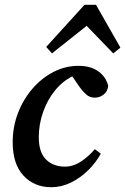

<svg xmlns="http://www.w3.org/2000/svg" viewBox="-20 -768 523 802"><path d="M194 14Q123 14 78 -34.5Q33 -83 33 -174Q33 -238 55 -295.5Q77 -353 115.5 -397.5Q154 -442 203.5 -467.5Q253 -493 308 -493Q358 -493 390 -470.5Q422 -448 432 -410Q430 -387 413.5 -373.5Q397 -360 376 -360Q355 -360 340 -373.5Q325 -387 312 -405L282 -449Q240 -428 208.5 -388.5Q177 -349 159.5 -298.5Q142 -248 142 -195Q142 -132 172 -102Q202 -72 251 -72Q286 -72 318.5 -93.5Q351 -115 376 -145L401 -126Q381 -89 348.5 -57Q316 -25 276.5 -5.5Q237 14 194 14ZM453 -545 342 -660 197 -545 173 -572 333 -748H381L483 -569Z"/></svg>

Font: Source Serif 4 Semibold
Style: Italic
Weight: 600
Italic angle: -12°
Designer: Frank Grießhammer
Foundry: Adobe
Version: Version 4.005;hotconv 1.1.0;makeotfexe 2.6.0